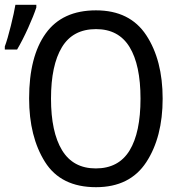

<svg xmlns="http://www.w3.org/2000/svg" viewBox="-22 -768 751 798"><path d="M49 -562Q72 -601 95 -652Q118 -703 129 -737V-748H42Q37 -717 23 -660.5Q9 -604 -2 -575V-562ZM377 -725Q237 -725 168 -629Q99 -533 99 -359Q99 -200 165 -95Q231 10 377 10Q518 10 586 -94Q654 -198 654 -358Q654 -518 586 -621.5Q518 -725 377 -725ZM377 -647Q471 -647 516.5 -572.5Q562 -498 562 -358Q562 -217 516.5 -142.5Q471 -68 376 -68Q282 -68 236 -143.5Q190 -219 190 -358Q190 -497 235.5 -572Q281 -647 377 -647Z"/></svg>

Font: Noto Sans UI SemiCondensed
Style: Regular
Weight: 400
Width: 4
Designer: Monotype Design Team
Foundry: Monotype Imaging Inc.
Version: 1.001